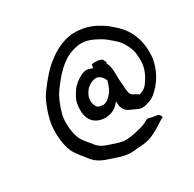

<svg xmlns="http://www.w3.org/2000/svg" viewBox="-175 -897 1191 1181"><g transform="rotate(-30 421.0 -306.5)"><path d="M90 -287C84 -217 91 -150 111 -103C130 -62 164 -27 190 7C215 38 254 56 296 69C338 82 378 100 430 101C445 101 471 98 485 96C534 96 575 84 605 68C642 49 670 29 690 17C697 14 704 12 707 5C703 -5 694 -19 679 -19L665 -21C647 -24 635 -28 619 -31C607 -26 592 -15 569 -7C539 2 483 17 435 17C401 15 363 -1 334 -10C311 -18 293 -24 276 -38C265 -47 258 -54 250 -66C233 -87 206 -115 194 -142C177 -180 169 -241 176 -296C181 -331 205 -396 220 -423C231 -443 247 -466 267 -491C307 -542 338 -572 387 -604C409 -616 449 -631 476 -634C523 -641 563 -624 590 -611C613 -599 635 -587 654 -571C677 -552 705 -530 722 -506C739 -479 756 -448 761 -414C764 -391 765 -365 763 -338C759 -308 747 -279 738 -262C720 -233 705 -202 673 -190C668 -188 661 -184 653 -184C640 -192 628 -200 614 -207C599 -216 596 -241 594 -264C595 -270 593 -286 593 -292C584 -343 598 -404 573 -450L576 -456C573 -465 569 -473 565 -481C552 -492 516 -497 491 -491C490 -487 491 -484 489 -480L487 -470C487 -470 486 -469 485 -466C470 -473 448 -483 423 -474C397 -465 367 -446 348 -426C329 -408 303 -366 295 -337C273 -238 307 -164 404 -164C453 -167 481 -186 506 -220C507 -206 507 -190 511 -177C517 -159 529 -144 545 -136C567 -127 587 -115 610 -107C616 -105 623 -104 629 -104C648 -104 668 -111 682 -116C701 -122 720 -136 734 -149C780 -192 820 -252 834 -335L835 -343C841 -413 830 -469 807 -518C785 -564 753 -597 714 -629C699 -643 682 -655 663 -666C624 -689 584 -707 527 -712C463 -720 402 -699 356 -673C324 -655 293 -631 264 -605C230 -573 172 -502 147 -460C125 -421 98 -347 90 -287ZM373 -315V-320C377 -339 395 -367 406 -377C420 -389 446 -405 468 -405C480 -407 493 -399 499 -394C512 -385 520 -369 525 -359L524 -354C518 -332 510 -309 498 -290C488 -276 464 -249 447 -244C442 -242 432 -238 425 -240C414 -240 398 -244 391 -248C377 -263 368 -288 373 -315Z"/></g></svg>

Font: Hussar Pisanka
Style: Kur
Weight: 400
Designer: Robert Jablonski
Foundry: Cannot Into Space Fonts
Version: Version 1.070